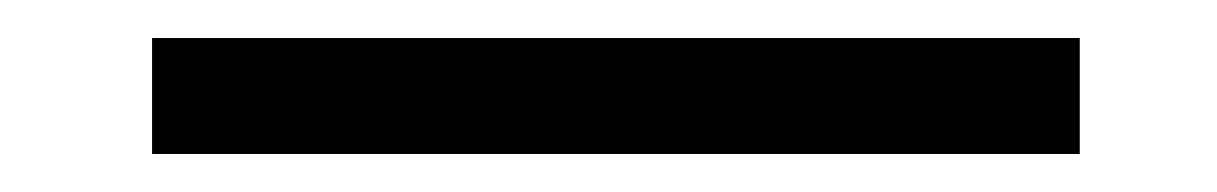

<svg xmlns="http://www.w3.org/2000/svg" viewBox="-20 119 640 101"><path d="M60 139H548V200H60Z"/></svg>

Font: Arcon
Style: Regular
Weight: 400
Designer: M. Zarth
Foundry: martin zarth - visuelle & digitale kommunikation
Version: Version 1.131;PS 001.131;hotconv 1.0.70;makeotf.lib2.5.58329